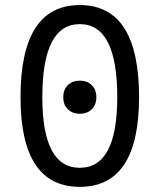

<svg xmlns="http://www.w3.org/2000/svg" viewBox="-20 -723 626 753"><path d="M293 9.8Q60.5 9.8 60.5 -341.8Q60.5 -703.1 293 -703.1Q525.4 -703.1 525.4 -341.8Q525.4 9.8 293 9.8ZM293 -64.9Q439.9 -64.9 439.9 -341.8Q439.9 -628.4 293 -628.4Q146 -628.4 146 -341.8Q146 -64.9 293 -64.9ZM293 -276.9Q263.7 -276.9 245.8 -294.7Q228 -312.5 228 -341.8Q228 -371.1 245.8 -388.9Q263.7 -406.7 293 -406.7Q322.3 -406.7 340.1 -388.9Q357.9 -371.1 357.9 -341.8Q357.9 -312.5 340.1 -294.7Q322.3 -276.9 293 -276.9Z"/></svg>

Font: CaskaydiaMono NF SemiLight
Style: Regular
Weight: 350
Designer: Aaron Bell
Foundry: Saja Typeworks
Version: Version 2111.001; ttfautohint (v1.8.4);Nerd Fonts 3.1.1